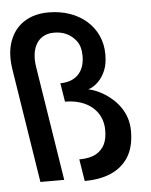

<svg xmlns="http://www.w3.org/2000/svg" viewBox="-52 -743 630 799"><g transform="rotate(-5 263.5 -344.0)"><path d="M255 -79.5 269.5 12C365 12 425.5 -21.5 456.5 -76C472 -103.5 479.5 -137.5 479.5 -179C479.5 -257 432.5 -307.5 386.5 -337.5C363.5 -352 340.5 -362 318 -366.5C349.5 -377 375.5 -403.5 390 -439.5C397.5 -457.5 401 -479.5 401 -506C401 -619.5 309 -700 180.5 -700C101 -700 42.5 -663 18 -595.5C5.5 -562 3 -521.5 10.5 -475L85.5 0H185L109 -481C97.5 -557 128 -614 195.5 -614C232 -614 263.5 -602 288 -570.5C300 -555 306 -533.5 306 -507C306 -441 268.5 -402 204 -402L216.5 -324C310.5 -324 373 -271.5 373 -191.5C373 -144 358.5 -113.5 325 -94C308 -84.5 284.5 -79.5 255 -79.5Z"/></g></svg>

Font: Font.Observer
Style: Regular
Weight: 500
Italic angle: 9°
Version: Version 1.001;FEAKit 1.0